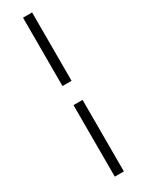

<svg xmlns="http://www.w3.org/2000/svg" viewBox="-261 -773 772 1046"><g transform="rotate(-30 125.5 -250.0)"><path d="M112.7 250H169.8V-200H112.7V250ZM169.8 -320V-750H112.7V-320H169.8Z"/></g></svg>

Font: Source Serif Variable
Style: Italic
Weight: 389
Italic angle: -12°
Designer: Frank Grießhammer
Foundry: Adobe Systems Incorporated
Version: Version 3.001;hotconv 1.0.111;makeotfexe 2.5.65597